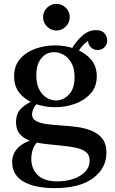

<svg xmlns="http://www.w3.org/2000/svg" viewBox="-20 -714 595 994"><path d="M265 -479Q319 -479 368 -461.5Q417 -444 449 -408.5Q481 -373 481 -319Q481 -265 449 -229.5Q417 -194 368 -176.5Q319 -159 265 -159Q212 -159 163 -176.5Q114 -194 83.5 -229.5Q53 -265 53 -319Q53 -373 83.5 -408.5Q114 -444 163 -461.5Q212 -479 265 -479ZM270 -194Q308 -194 337 -224.5Q366 -255 366 -314Q366 -360 349.5 -388.5Q333 -417 309 -430.5Q285 -444 260 -444Q220 -444 194 -412.5Q168 -381 168 -325Q168 -280 183 -251Q198 -222 221.5 -208Q245 -194 270 -194ZM146 -122Q146 -99 167 -87.5Q188 -76 222.5 -71.5Q257 -67 297.5 -64.5Q338 -62 379 -56.5Q420 -51 454.5 -37Q489 -23 510 4Q531 31 531 76Q531 158 461 209Q391 260 263 260Q222 260 182.5 253.5Q143 247 111.5 231.5Q80 216 61.5 190Q43 164 43 125Q43 83 71.5 53Q100 23 155 7L178 16Q157 37 149.5 60.5Q142 84 142 108Q142 160 175.5 192.5Q209 225 276 225Q323 225 360.5 212Q398 199 421 175Q444 151 444 117Q444 87 423.5 72Q403 57 369 50Q335 43 294 39.5Q253 36 212.5 31Q172 26 138 15Q104 4 83.5 -19Q63 -42 63 -81Q63 -128 91 -154Q119 -180 157 -195L177 -180Q160 -168 153 -151.5Q146 -135 146 -122ZM351 -461Q375 -502 407 -530Q439 -558 477 -558Q508 -558 521.5 -541Q535 -524 535 -505Q535 -484 521 -469.5Q507 -455 486 -455Q464 -455 450 -469.5Q436 -484 436 -504Q436 -512 443 -522Q450 -532 456 -538L455 -511Q439 -506 419 -489Q399 -472 381 -440ZM272 -556Q244 -556 223.5 -576.5Q203 -597 203 -625Q203 -654 223.5 -674Q244 -694 272 -694Q300 -694 320.5 -674Q341 -654 341 -625Q341 -597 320.5 -576.5Q300 -556 272 -556Z"/></svg>

Font: Brygada 1918 SemiBold
Style: Regular
Weight: 600
Designer: Mateusz Machalski | Borys Kosmynka | Przemek Hoffer
Foundry: NIEPODLEGLA 2018
Version: Version 3.006